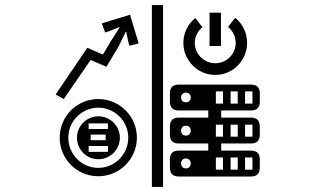

<svg xmlns="http://www.w3.org/2000/svg" viewBox="-20 -680 1240 756"><path d="M337 -150H396V-128H337ZM329 -194H405V-172H329ZM329 -105H405V-82H329ZM249 -138C249 -203 302 -256 367 -256C432 -256 485 -203 485 -138C485 -72 432 -19 367 -19C302 -19 249 -72 249 -138ZM693 -296C693 -308 700 -315 712 -315C724 -315 731 -308 731 -296C731 -285 724 -277 712 -277C700 -277 693 -285 693 -296ZM693 -165C693 -177 700 -185 712 -185C724 -185 731 -177 731 -165C731 -154 724 -146 712 -146C700 -146 693 -154 693 -165ZM693 -36C693 -48 700 -56 712 -56C724 -56 731 -48 731 -36C731 -25 724 -17 712 -17C700 -17 693 -25 693 -36ZM858 -320V-272H830V-320ZM858 -189V-142H830V-189ZM858 -60V-12H830V-60ZM916 -60V-12H888V-60ZM974 -60V-12H945V-60ZM916 -320V-272H888V-320ZM916 -189V-142H888V-189ZM974 -320V-272H945V-320ZM974 -189V-142H945V-189ZM215 -138C215 -54 283 14 367 14C451 14 519 -54 519 -138C519 -222 451 -290 367 -290C283 -290 215 -222 215 -138ZM283 -138C283 -91 321 -53 367 -53C414 -53 452 -91 452 -138C452 -184 414 -222 367 -222C321 -222 283 -184 283 -138ZM622 -660H578V56H622ZM649 -280C649 -257 660 -245 684 -245H800V-217H684C660 -217 649 -205 649 -181V-150C649 -127 660 -115 684 -115H800V-87H684C660 -87 649 -75 649 -52V-21C649 3 660 15 684 15H968C992 15 1003 3 1003 -21V-52C1003 -75 992 -87 968 -87H851V-115H968C992 -115 1003 -127 1003 -150V-181C1003 -205 992 -217 968 -217H851V-245H968C992 -245 1003 -257 1003 -280V-312C1003 -335 992 -347 968 -347H684C660 -347 649 -335 649 -312ZM475 -555H477L486 -512L490 -500L526 -509L492 -622L381 -588L394 -552L409 -557L449 -573L451 -572L416 -517L385 -465L324 -492L199 -308L231 -290L337 -444L399 -417L447 -497ZM805 -499H850V-630H805ZM749 -609C719 -585 702 -549 702 -511C702 -442 758 -385 828 -385C897 -385 953 -442 953 -511C953 -549 936 -586 906 -610L878 -574C896 -559 908 -537 908 -511C908 -467 872 -431 828 -431C783 -431 747 -467 747 -511C747 -536 759 -558 777 -573Z"/></svg>

Font: CryptoKit 1.4
Style: Regular
Weight: 400
Monospace: yes
Designer: Oceane Juvin
Foundry: http://www.head-geneve.ch
Version: Version 1.000